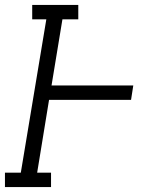

<svg xmlns="http://www.w3.org/2000/svg" viewBox="-33 -755 653 775"><path d="M-13 0V-58H51L154 -677H97V-735H283V-677H219L175 -410H505L496 -352H165L117 -58H173V0Z"/></svg>

Font: Iosevka Slab LtExObl
Style: Regular
Weight: 300
Width: 7
Italic angle: -9°
Monospace: yes
Designer: Belleve Invis
Foundry: Belleve Invis
Version: Version 11.1.0; ttfautohint (v1.8.3)